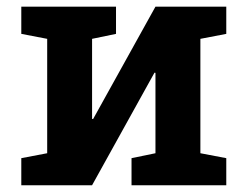

<svg xmlns="http://www.w3.org/2000/svg" viewBox="-20 -548 730 568"><path d="M43 0V-80.1L119.6 -94.7V-433.1L43 -447.8V-528.3H323.2V-447.8L252.4 -433.1V-196.3L255.4 -195.8L439.9 -528.3H649.4V-447.8L572.8 -433.1V-94.7L649.4 -80.1V0H369.1V-80.1L439.9 -94.7V-332.5L437 -333L252.4 0Z"/></svg>

Font: Roboto Slab SemiBold
Style: Regular
Weight: 600
Designer: Google
Version: Version 2.001; ttfautohint (v1.8.3)